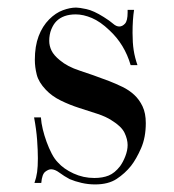

<svg xmlns="http://www.w3.org/2000/svg" viewBox="-20 -473 459 507"><path d="M317 -447H334Q332 -434 331 -419Q330 -404 330 -386Q330 -360 333 -340.5Q336 -321 343 -301H325Q309 -356 269 -393Q245 -416 222.5 -425.5Q200 -435 180 -435Q147 -435 129 -417Q121 -409 115.5 -395.5Q110 -382 110 -365Q110 -352 116 -339.5Q122 -327 138 -314Q158 -297 190.5 -286.5Q223 -276 268 -259Q286 -252 303.5 -243.5Q321 -235 334.5 -222.5Q348 -210 356.5 -192Q365 -174 365 -148Q365 -110 352.5 -81.5Q340 -53 326 -35Q310 -15 288 -0.5Q266 14 231 14Q213 14 195.5 10Q178 6 164 0Q149 -8 137 -17Q125 -26 115 -26Q108 -26 99.5 -19.5Q91 -13 89 10H71Q76 -4 78 -18.5Q80 -33 80 -55Q80 -76 78 -103.5Q76 -131 70 -163H88Q89 -148 93 -131.5Q97 -115 103 -98.5Q109 -82 116.5 -67.5Q124 -53 133 -44Q148 -27 174 -15Q200 -3 229 -3Q251 -3 267 -9.5Q283 -16 297 -34Q305 -45 311 -60.5Q317 -76 317 -90Q317 -105 309 -122Q301 -139 275 -155Q260 -165 237 -172.5Q214 -180 189 -188Q164 -196 140.5 -207.5Q117 -219 101 -236Q82 -256 77 -276Q72 -296 72 -315Q72 -351 82 -377.5Q92 -404 110 -422Q127 -439 146 -446Q165 -453 181 -453Q189 -453 208 -449Q227 -445 254 -428Q270 -418 278.5 -410.5Q287 -403 295 -403Q303 -403 310 -410.5Q317 -418 317 -440Z"/></svg>

Font: EIisabethische
Style: Book
Weight: 400
Designer: Salychow
Version: Version 1.3